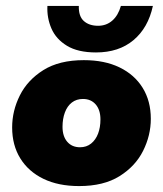

<svg xmlns="http://www.w3.org/2000/svg" viewBox="-20 -617 550 648"><path d="M247 11Q177 11 126.5 -13.5Q76 -38 48.5 -82.5Q21 -127 21 -187Q21 -243 47 -295Q73 -347 126.5 -380.5Q180 -414 263 -414Q333 -414 383.5 -389.5Q434 -365 461.5 -320.5Q489 -276 489 -216Q489 -160 463 -108Q437 -56 383.5 -22.5Q330 11 247 11ZM250 -120Q272 -120 287.5 -132.5Q303 -145 311 -166Q319 -187 319 -214Q319 -246 303 -264.5Q287 -283 260 -283Q238 -283 222.5 -271Q207 -259 199 -237.5Q191 -216 191 -189Q191 -157 207 -138.5Q223 -120 250 -120ZM304 -440Q243 -440 206 -462.5Q169 -485 153.5 -521Q138 -557 140 -597H246Q245 -562 263 -546Q281 -530 311 -530Q339 -530 359 -547.5Q379 -565 388 -597H496Q480 -523 430.5 -481.5Q381 -440 304 -440Z"/></svg>

Font: Rokkitt SemiBold Black
Style: Italic
Weight: 900
Italic angle: -9°
Version: Version 3.103